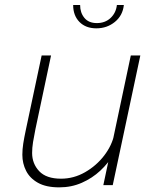

<svg xmlns="http://www.w3.org/2000/svg" viewBox="-20 -758 626 786"><path d="M222.5 9Q168.5 9 135.2 -9.8Q102 -28.5 86.8 -58.8Q71.5 -89 71.5 -124.5Q71.5 -146.5 75.2 -170.5Q79 -194.5 85.5 -225L150.5 -531H189L125 -229Q119 -199.5 115.2 -176Q111.5 -152.5 111.5 -132Q111.5 -88 140.5 -57.2Q169.5 -26.5 230 -26.5Q282 -26.5 328.2 -53Q374.5 -79.5 406.5 -121.2Q438.5 -163 448 -209L473.5 -198.5Q466 -163 444.8 -126.5Q423.5 -90 390.5 -59.2Q357.5 -28.5 315 -9.8Q272.5 9 222.5 9ZM403 0 515.5 -531H554.5L441.5 0ZM279.5 -737.5H308Q308 -706 325.5 -684.8Q343 -663.5 376.5 -663.5Q410.5 -663.5 432.8 -684.5Q455 -705.5 458.5 -737.5H487Q482.5 -694.5 450.2 -668.2Q418 -642 374.5 -642Q331 -642 305.2 -668.2Q279.5 -694.5 279.5 -737.5Z"/></svg>

Font: Epilogue ExtraLight
Style: Italic
Weight: 250
Italic angle: -12°
Designer: Tyler Finck
Foundry: Etcetera Type Co
Version: Version 2.112